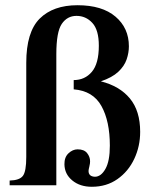

<svg xmlns="http://www.w3.org/2000/svg" viewBox="-20 -713 592 739"><path d="M519.5 -205.6Q519.5 -149.9 496.8 -101.6Q474.1 -53.2 432.1 -23.7Q390.1 5.9 333.5 5.9Q287.6 5.9 258.1 -18.6Q228.5 -43 228 -80.6Q227.5 -107.9 243.7 -123Q259.8 -138.2 278.8 -138.2Q303.7 -138.2 315.2 -123.8Q326.7 -109.4 326.7 -92.3Q327.1 -85.4 324 -72.5Q320.8 -59.6 320.8 -55.2Q320.8 -33.7 345.2 -32.7Q368.7 -32.7 385.7 -62.7Q402.8 -92.8 402.8 -152.3Q402.8 -246.6 370.4 -304.9Q337.9 -363.3 263.7 -369.1V-404.8Q306.6 -404.8 333.5 -436.5Q360.4 -468.3 360.4 -537.1Q360.4 -597.7 335.4 -624.8Q310.5 -651.9 274.4 -651.9Q238.8 -651.9 217.8 -621.1Q196.8 -590.3 196.8 -504.4V0H17.1V-18.1Q55.2 -19 68.1 -36.1Q81.1 -53.2 81.1 -108.9V-471.2Q81.1 -589.8 132.8 -641.4Q184.6 -692.9 278.3 -692.9Q373 -692.9 424.6 -648.9Q476.1 -605 476.1 -534.7Q476.1 -509.8 467.3 -484.1Q458.5 -458.5 435.1 -436.5Q411.6 -414.6 368.2 -399.9Q440.4 -381.8 480 -334Q519.5 -286.1 519.5 -205.6Z"/></svg>

Font: Awami Nastaliq
Style: Bold
Weight: 700
Designer: Peter Martin, SIL International
Foundry: SIL International
Version: Version 3.100